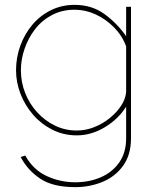

<svg xmlns="http://www.w3.org/2000/svg" viewBox="-20 -547 643 790"><path d="M296 10Q242 10 196 -13Q150 -36 116.5 -74.5Q83 -113 64.5 -160.5Q46 -208 46 -258Q46 -310 63.5 -358.5Q81 -407 113 -445Q145 -483 189.5 -505Q234 -527 287 -527Q358 -527 410 -489Q462 -451 499 -398V-519H519V22Q519 90 486.5 135Q454 180 401.5 201.5Q349 223 290 223Q198 223 146 188.5Q94 154 65 99L84 93Q116 151 171.5 177Q227 203 290 203Q347 203 394.5 182.5Q442 162 470.5 121.5Q499 81 499 22V-108Q466 -56 410.5 -23Q355 10 296 10ZM296 -10Q333 -10 368 -24Q403 -38 432 -61.5Q461 -85 479 -113Q497 -141 499 -169V-356Q483 -400 449.5 -434Q416 -468 374 -487.5Q332 -507 287 -507Q235 -507 193.5 -485Q152 -463 124 -426.5Q96 -390 81 -346Q66 -302 66 -258Q66 -209 83.5 -164.5Q101 -120 133 -85Q165 -50 206.5 -30Q248 -10 296 -10Z"/></svg>

Font: Raleway Thin
Style: Regular
Weight: 100
Designer: Matt McInerney, Pablo Impallari, Rodrigo Fuenzalida
Foundry: Matt McInerney, Pablo Impallari, Rodrigo Fuenzalida
Version: Version 4.026